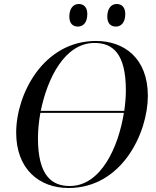

<svg xmlns="http://www.w3.org/2000/svg" viewBox="-20 -930 782 961"><path d="M560 -797C583 -797 607 -813 607 -860C607 -894 589 -910 564 -910C535 -910 517 -885 517 -847C517 -813 534 -797 560 -797ZM370 -797C393 -797 417 -813 417 -860C417 -894 399 -910 374 -910C345 -910 327 -885 327 -847C327 -813 344 -797 370 -797ZM323 11C591 11 720 -266 720 -450C720 -641 599 -725 461 -725C196 -725 61 -458 61 -266C61 -85 175 11 323 11ZM453 -715C544 -715 610 -663 610 -477C610 -446 607 -411 602 -375H184C217 -538 304 -715 453 -715ZM329 1C240 1 170 -50 170 -238C170 -276 174 -320 182 -365H600C573 -195 486 1 329 1Z"/></svg>

Font: Noto Serif Display
Style: Italic
Weight: 400
Italic angle: -12°
Designer: Monotype Design Team
Foundry: Monotype Imaging Inc.
Version: Version 2.009